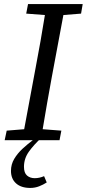

<svg xmlns="http://www.w3.org/2000/svg" viewBox="-20 -690 427 945"><path d="M109 -623 118 -670H387L379 -623L292 -616L235 -311Q223 -247 212 -183Q201 -119 190 -54L282 -47L273 0H3L13 -47L99 -54L156 -360Q168 -424 179.5 -488Q191 -552 201 -616ZM129 235Q84 235 59 212.5Q34 190 34 151Q34 119 50 92Q66 65 91.5 41.5Q117 18 144 -2V-11H183Q147 22 122.5 56Q98 90 98 131Q98 161 113 174Q128 187 151 187Q174 187 197 177L210 208Q193 219 172.5 227Q152 235 129 235Z"/></svg>

Font: Source Serif 4 SmText
Style: Italic
Weight: 400
Italic angle: -12°
Designer: Frank Grießhammer
Foundry: Adobe
Version: Version 4.005;hotconv 1.1.0;makeotfexe 2.6.0